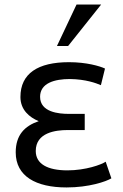

<svg xmlns="http://www.w3.org/2000/svg" viewBox="-20 -807 540 843"><path d="M279 -605 424 -787H316L230 -605ZM287 -460C357 -459 402 -442 423 -433L441 -506C418 -517 359 -534 283 -534C146.4 -534 69.7 -484.5 69.7 -381C69.7 -324.6 109.4 -291.7 150 -275C88 -254 49 -214 49 -138C49 -33 138 16 272 16C371 16 446 -10 469 -24L444 -97C425 -84 356 -59 276 -59C189 -59 137 -87 137 -144C137 -225 224 -236 277 -236H352V-307H282C239 -307 156 -314 156 -382C156 -442.6 220.3 -460 287 -460Z"/></svg>

Font: Repo
Style: Regular
Weight: 400
Designer: Stefan Peev
Foundry: Context Ltd
Version: Version 0.000